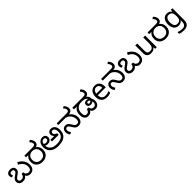

<svg xmlns="http://www.w3.org/2000/svg" viewBox="738 -3398 6245 6245"><g transform="rotate(-45 3861.0 -275.0)"><path d="M557 12Q518 12 486.5 0.5Q455 -11 429 -37Q403 -63 379 -105L411 -104Q388 -59 360.5 -34Q333 -9 298.5 1.5Q264 12 218 12Q162 12 124 -9.5Q86 -31 67.5 -65Q49 -99 49 -136Q49 -179 65.5 -210Q82 -241 113 -267.5Q144 -294 187 -321Q225 -346 248 -368Q271 -390 271 -422Q271 -443 263 -458.5Q255 -474 237.5 -482Q220 -490 190 -490Q147 -490 127 -471.5Q107 -453 107 -422Q107 -406 112 -391.5Q117 -377 127 -363L57 -332Q41 -357 33.5 -381.5Q26 -406 26 -431Q26 -466 44 -496Q62 -526 98.5 -544.5Q135 -563 191 -563Q253 -563 288 -541.5Q323 -520 337.5 -488Q352 -456 352 -423Q352 -387 336.5 -358.5Q321 -330 292.5 -305Q264 -280 224 -254Q178 -224 154.5 -201Q131 -178 131 -141Q131 -102 157 -84.5Q183 -67 223 -67Q290 -67 322 -102Q354 -137 358 -195H434Q439 -128 475.5 -97.5Q512 -67 561 -67Q616 -67 648.5 -106Q681 -145 681 -210Q681 -280 656.5 -333Q632 -386 588 -424.5Q544 -463 485 -488L528 -565Q596 -532 649 -482Q702 -432 732.5 -365Q763 -298 763 -215Q763 -147 739 -96Q715 -45 669 -16.5Q623 12 557 12Z M1126 12Q1045 12 980.5 -19Q916 -50 879 -109.5Q842 -169 842 -255Q842 -312 857.5 -356Q873 -400 901 -433Q929 -466 968 -488L986 -474H842V-551H1198Q1252 -551 1274 -556Q1296 -561 1307 -569Q1320 -579 1324.5 -591.5Q1329 -604 1329 -618Q1329 -651 1313 -682.5Q1297 -714 1264 -747L1329 -790Q1376 -738 1393 -696.5Q1410 -655 1410 -612Q1410 -593 1402 -565.5Q1394 -538 1369 -516Q1356 -504 1338 -494.5Q1320 -485 1296 -480L1291 -488Q1329 -464 1355.5 -431.5Q1382 -399 1396 -356Q1410 -313 1410 -255Q1410 -177 1376 -117Q1342 -57 1278.5 -22.5Q1215 12 1126 12ZM1127 -69Q1195 -69 1239.5 -96Q1284 -123 1306 -169.5Q1328 -216 1328 -272Q1328 -337 1301.5 -382.5Q1275 -428 1230 -452Q1185 -476 1128 -476Q1066 -476 1020 -450.5Q974 -425 949 -379.5Q924 -334 924 -272Q924 -175 979.5 -122Q1035 -69 1127 -69Z M1852 -69Q1961 -69 2032.5 -96Q2104 -123 2139.5 -180.5Q2175 -238 2175 -328Q2175 -373 2163 -409.5Q2151 -446 2127 -467.5Q2103 -489 2066 -489Q2043 -489 2022.5 -472.5Q2002 -456 2002 -419Q2002 -394 2016 -373.5Q2030 -353 2054.5 -337.5Q2079 -322 2110 -312V-241H1804V-317H1983Q1965 -332 1952 -350Q1939 -368 1931.5 -389.5Q1924 -411 1924 -438Q1924 -469 1939.5 -497.5Q1955 -526 1986.5 -544.5Q2018 -563 2065 -563Q2126 -563 2169 -533Q2212 -503 2234.5 -450.5Q2257 -398 2257 -330Q2257 -210 2209 -134.5Q2161 -59 2070.5 -23.5Q1980 12 1854 12Q1726 12 1640 -29.5Q1554 -71 1511 -144Q1468 -217 1468 -311Q1468 -392 1495 -448Q1522 -504 1568.5 -533.5Q1615 -563 1673 -563Q1717 -563 1749 -547Q1781 -531 1798.5 -501Q1816 -471 1816 -429Q1816 -386 1796.5 -352Q1777 -318 1738.5 -298Q1700 -278 1643 -278Q1607 -278 1578 -289Q1549 -300 1528.5 -316Q1508 -332 1494 -348L1518 -414Q1527 -402 1543 -386.5Q1559 -371 1582.5 -359.5Q1606 -348 1637 -348Q1690 -348 1714 -370Q1738 -392 1738 -426Q1738 -458 1720 -475.5Q1702 -493 1673 -493Q1614 -493 1581 -446.5Q1548 -400 1548 -315V-311Q1548 -265 1565 -221.5Q1582 -178 1618 -143.5Q1654 -109 1712 -89Q1770 -69 1852 -69Z M2777 12Q2724 12 2689.5 -8Q2655 -28 2631.5 -59.5Q2608 -91 2588 -125Q2563 -169 2545 -191Q2527 -213 2511.5 -221Q2496 -229 2476 -229Q2442 -229 2423.5 -207.5Q2405 -186 2405 -148Q2405 -116 2419 -82.5Q2433 -49 2456 -17L2378 14Q2355 -18 2340 -60Q2325 -102 2325 -145Q2325 -192 2345 -228Q2365 -264 2399 -284.5Q2433 -305 2475 -305Q2537 -305 2573 -276Q2609 -247 2643 -187Q2666 -148 2685 -121Q2704 -94 2727.5 -80.5Q2751 -67 2786 -67Q2838 -67 2859.5 -103.5Q2881 -140 2881 -190Q2881 -260 2851.5 -320Q2822 -380 2772.5 -420.5Q2723 -461 2661 -474H2327V-551H2752Q2806 -551 2827.5 -556Q2849 -561 2860 -569Q2873 -579 2877.5 -591.5Q2882 -604 2882 -618Q2882 -651 2866 -682.5Q2850 -714 2817 -747L2882 -790Q2929 -738 2946 -696.5Q2963 -655 2963 -612Q2963 -593 2955 -565.5Q2947 -538 2922 -516Q2897 -494 2862 -484Q2827 -474 2769 -474H2745L2802 -483Q2853 -451 2889 -407Q2925 -363 2944 -310.5Q2963 -258 2963 -198Q2963 -100 2914.5 -44Q2866 12 2777 12Z M3221 12Q3143 12 3095 -46Q3047 -104 3047 -220Q3047 -282 3064.5 -334Q3082 -386 3117 -425.5Q3152 -465 3202 -487L3217 -474H3047V-551H3523Q3576 -551 3598.5 -556Q3621 -561 3631 -569Q3645 -579 3649 -591.5Q3653 -604 3653 -618Q3653 -651 3637 -682.5Q3621 -714 3588 -747L3653 -790Q3700 -738 3717 -696.5Q3734 -655 3734 -612Q3734 -593 3726 -565.5Q3718 -538 3693 -516Q3683 -507 3668.5 -499Q3654 -491 3636 -485.5Q3618 -480 3594 -477L3597 -488Q3632 -474 3654 -450Q3676 -426 3686.5 -397Q3697 -368 3697 -337Q3697 -319 3694.5 -305Q3692 -291 3684 -275Q3682 -271 3677 -268Q3672 -265 3670 -261Q3653 -232 3622 -213Q3591 -194 3547 -194Q3514 -194 3486.5 -205.5Q3459 -217 3442 -241Q3425 -265 3425 -301Q3425 -353 3459.5 -377.5Q3494 -402 3539 -402Q3573 -402 3596.5 -393.5Q3620 -385 3638 -372Q3683 -347 3708.5 -296.5Q3734 -246 3734 -184Q3734 -125 3710.5 -81Q3687 -37 3647 -12.5Q3607 12 3555 12Q3487 12 3446.5 -14.5Q3406 -41 3371 -104L3403 -109Q3380 -58 3351.5 -32Q3323 -6 3290 3Q3257 12 3221 12ZM3232 -67Q3282 -67 3311 -100.5Q3340 -134 3349 -184H3425Q3435 -123 3468.5 -95Q3502 -67 3547 -67Q3577 -67 3602.5 -79Q3628 -91 3643.5 -117Q3659 -143 3659 -185Q3659 -223 3647 -258.5Q3635 -294 3610.5 -317.5Q3586 -341 3548 -341Q3527 -341 3513.5 -330.5Q3500 -320 3500 -301Q3500 -279 3513 -268Q3526 -257 3552 -257Q3568 -257 3585.5 -264.5Q3603 -272 3615 -289.5Q3627 -307 3627 -337Q3627 -367 3611.5 -392.5Q3596 -418 3567.5 -437Q3539 -456 3500.5 -466Q3462 -476 3416 -476H3381Q3319 -476 3272 -457Q3225 -438 3193 -403.5Q3161 -369 3145 -322Q3129 -275 3129 -220Q3129 -137 3156 -102Q3183 -67 3232 -67Z M4065 -546Q4134 -546 4183.5 -516Q4233 -486 4259.5 -431.5Q4286 -377 4286 -304V-251H3919Q3921 -160 3965.5 -112.5Q4010 -65 4090 -65Q4141 -65 4180.5 -74.5Q4220 -84 4262 -102V-25Q4221 -7 4181 1.5Q4141 10 4086 10Q4010 10 3951.5 -21Q3893 -52 3860.5 -113.5Q3828 -175 3828 -264Q3828 -352 3857.5 -415Q3887 -478 3940.5 -512Q3994 -546 4065 -546ZM4064 -474Q4001 -474 3964.5 -433.5Q3928 -393 3921 -321H4194Q4194 -367 4180 -401Q4166 -435 4137.5 -454.5Q4109 -474 4064 -474Z M4820 12Q4767 12 4732.5 -8Q4698 -28 4674.5 -59.5Q4651 -91 4631 -125Q4606 -169 4588 -191Q4570 -213 4554.5 -221Q4539 -229 4519 -229Q4485 -229 4466.5 -207.5Q4448 -186 4448 -148Q4448 -116 4462 -82.5Q4476 -49 4499 -17L4421 14Q4398 -18 4383 -60Q4368 -102 4368 -145Q4368 -192 4388 -228Q4408 -264 4442 -284.5Q4476 -305 4518 -305Q4580 -305 4616 -276Q4652 -247 4686 -187Q4709 -148 4728 -121Q4747 -94 4770.5 -80.5Q4794 -67 4829 -67Q4881 -67 4902.5 -103.5Q4924 -140 4924 -190Q4924 -260 4894.5 -320Q4865 -380 4815.5 -420.5Q4766 -461 4704 -474H4370V-551H4795Q4849 -551 4870.5 -556Q4892 -561 4903 -569Q4916 -579 4920.5 -591.5Q4925 -604 4925 -618Q4925 -651 4909 -682.5Q4893 -714 4860 -747L4925 -790Q4972 -738 4989 -696.5Q5006 -655 5006 -612Q5006 -593 4998 -565.5Q4990 -538 4965 -516Q4940 -494 4905 -484Q4870 -474 4812 -474H4788L4845 -483Q4896 -451 4932 -407Q4968 -363 4987 -310.5Q5006 -258 5006 -198Q5006 -100 4957.5 -44Q4909 12 4820 12Z M5605 12Q5566 12 5534.5 0.5Q5503 -11 5477 -37Q5451 -63 5427 -105L5459 -104Q5436 -59 5408.5 -34Q5381 -9 5346.5 1.5Q5312 12 5266 12Q5210 12 5172 -9.5Q5134 -31 5115.5 -65Q5097 -99 5097 -136Q5097 -179 5113.5 -210Q5130 -241 5161 -267.5Q5192 -294 5235 -321Q5273 -346 5296 -368Q5319 -390 5319 -422Q5319 -443 5311 -458.5Q5303 -474 5285.5 -482Q5268 -490 5238 -490Q5195 -490 5175 -471.5Q5155 -453 5155 -422Q5155 -406 5160 -391.5Q5165 -377 5175 -363L5105 -332Q5089 -357 5081.5 -381.5Q5074 -406 5074 -431Q5074 -466 5092 -496Q5110 -526 5146.5 -544.5Q5183 -563 5239 -563Q5301 -563 5336 -541.5Q5371 -520 5385.5 -488Q5400 -456 5400 -423Q5400 -387 5384.5 -358.5Q5369 -330 5340.5 -305Q5312 -280 5272 -254Q5226 -224 5202.5 -201Q5179 -178 5179 -141Q5179 -102 5205 -84.5Q5231 -67 5271 -67Q5338 -67 5370 -102Q5402 -137 5406 -195H5482Q5487 -128 5523.5 -97.5Q5560 -67 5609 -67Q5664 -67 5696.5 -106Q5729 -145 5729 -210Q5729 -280 5704.5 -333Q5680 -386 5636 -424.5Q5592 -463 5533 -488L5576 -565Q5644 -532 5697 -482Q5750 -432 5780.5 -365Q5811 -298 5811 -215Q5811 -147 5787 -96Q5763 -45 5717 -16.5Q5671 12 5605 12Z M6381 -536V0H6309L6296 -71H6292Q6275 -43 6248 -25Q6221 -7 6189 1.5Q6157 10 6122 10Q6058 10 6014.5 -10.5Q5971 -31 5949 -74Q5927 -117 5927 -185V-536H6016V-191Q6016 -127 6045 -95Q6074 -63 6135 -63Q6224 -63 6258.5 -113Q6293 -163 6293 -257V-536Z M6792 12Q6711 12 6646.5 -19Q6582 -50 6545 -109.5Q6508 -169 6508 -255Q6508 -312 6523.5 -356Q6539 -400 6567 -433Q6595 -466 6634 -488L6652 -474H6508V-551H6864Q6918 -551 6940 -556Q6962 -561 6973 -569Q6986 -579 6990.5 -591.5Q6995 -604 6995 -618Q6995 -651 6979 -682.5Q6963 -714 6930 -747L6995 -790Q7042 -738 7059 -696.5Q7076 -655 7076 -612Q7076 -593 7068 -565.5Q7060 -538 7035 -516Q7022 -504 7004 -494.5Q6986 -485 6962 -480L6957 -488Q6995 -464 7021.5 -431.5Q7048 -399 7062 -356Q7076 -313 7076 -255Q7076 -177 7042 -117Q7008 -57 6944.5 -22.5Q6881 12 6792 12ZM6793 -69Q6861 -69 6905.5 -96Q6950 -123 6972 -169.5Q6994 -216 6994 -272Q6994 -337 6967.5 -382.5Q6941 -428 6896 -452Q6851 -476 6794 -476Q6732 -476 6686 -450.5Q6640 -425 6615 -379.5Q6590 -334 6590 -272Q6590 -175 6645.5 -122Q6701 -69 6793 -69Z M7382 -546Q7435 -546 7477.5 -526Q7520 -506 7550 -465H7555L7567 -536H7637V9Q7637 85 7611 136.5Q7585 188 7532 214Q7479 240 7397 240Q7339 240 7290.5 231.5Q7242 223 7204 206V125Q7242 145 7293 156Q7344 167 7402 167Q7471 167 7510.5 126.5Q7550 86 7550 16V-5Q7550 -17 7551 -39.5Q7552 -62 7553 -71H7549Q7521 -30 7479.5 -10Q7438 10 7383 10Q7279 10 7220.5 -63Q7162 -136 7162 -267Q7162 -395 7220.5 -470.5Q7279 -546 7382 -546ZM7394 -472Q7327 -472 7290 -418.5Q7253 -365 7253 -266Q7253 -167 7289.5 -114.5Q7326 -62 7396 -62Q7437 -62 7466 -72.5Q7495 -83 7514 -105.5Q7533 -128 7542 -163Q7551 -198 7551 -246V-267Q7551 -340 7534.5 -385Q7518 -430 7483 -451Q7448 -472 7394 -472Z"/></g></svg>

Font: kannada25
Style: Book
Weight: 400
Designer: Jelle Bosma - Monotype Design Team
Foundry: Monotype Imaging Inc.
Version: Version 2.003